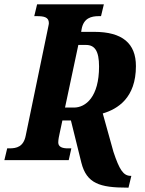

<svg xmlns="http://www.w3.org/2000/svg" viewBox="-40 -734 664 880"><path d="M542 126H549L562 72H559C525 72 507 43 480 -38L431 -214C499 -234 583 -285 583 -431C583 -535 521 -588 392 -588H332L334 -600C343 -651 378 -660 413 -660H423L436 -714H130L117 -660H128C161 -660 184 -656 184 -628C184 -622 181 -612 176 -586L78 -113C68 -61 36 -54 3 -54H-7L-20 0H275L287 -54H271C247 -54 227 -60 227 -81C227 -95 231 -112 234 -126L246 -182H285L333 12C357 107 418 126 542 126ZM258 -241 319 -528H354C394 -528 414 -501 414 -429C414 -290 353 -241 299 -241Z"/></svg>

Font: Noto Serif Condensed Extra
Style: Italic
Weight: 800
Width: 3
Italic angle: -12°
Designer: Monotype Design Team
Foundry: Monotype Imaging Inc.
Version: Version 1.901